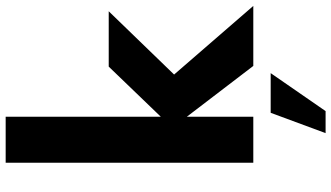

<svg xmlns="http://www.w3.org/2000/svg" viewBox="-261 -635 1146 664"><g transform="rotate(-90 312.0 -303.0)"><path d="M386.2 -273.9 623.5 0H416L240.2 -230V0H81.1V-856.4H240.2V-319.8L413.6 -500H605ZM183.6 250 253.9 60.1H391.1L259.8 250Z"/></g></svg>

Font: Now Alt
Style: Bold
Weight: 700
Designer: Alfredo Marco Pradil
Foundry: Alfredo Marco Pradil
Version: Version 1.002;PS 001.002;hotconv 1.0.88;makeotf.lib2.5.64775